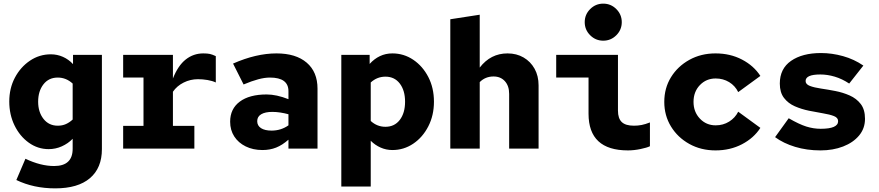

<svg xmlns="http://www.w3.org/2000/svg" viewBox="-20 -818 4840 1057"><path d="M284 219Q165 219 70 173L120 56Q204 96 278 96Q380 96 380 1V-54Q355 -28 320.5 -12.5Q286 3 248 3Q188 3 138.5 -32.5Q89 -68 60 -127.5Q31 -187 31 -259Q31 -332 62 -390.5Q93 -449 145 -484Q197 -519 260 -519Q295 -519 326.5 -505Q358 -491 382 -465V-516H541V3Q541 107 475 163Q409 219 284 219ZM298 -126Q323 -126 343 -135Q363 -144 380 -160V-358Q344 -391 298 -391Q248 -391 219 -353.5Q190 -316 190 -258Q190 -201 219.5 -163.5Q249 -126 298 -126Z M658 0V-125H770V-391H658V-516H932V-386Q960 -457 1002.5 -490.5Q1045 -524 1099 -524Q1122 -524 1135.5 -521Q1149 -518 1168 -509V-364Q1149 -373 1122.5 -377.5Q1096 -382 1070 -382Q1028 -382 991 -363.5Q954 -345 932 -313V-125H1050V0Z M1425 8Q1373 8 1332.5 -12Q1292 -32 1269.5 -67Q1247 -102 1247 -148Q1247 -219 1300 -258.5Q1353 -298 1448 -298Q1502 -298 1568 -272V-316Q1568 -391 1466 -391Q1437 -391 1401.5 -381.5Q1366 -372 1321 -353L1263 -468Q1390 -524 1502 -524Q1609 -524 1668.5 -473Q1728 -422 1728 -330V0H1568V-49Q1534 -19 1500 -5.5Q1466 8 1425 8ZM1396 -151Q1396 -126 1417 -112.5Q1438 -99 1475 -99Q1527 -99 1568 -128V-189Q1546 -195 1523.5 -198.5Q1501 -202 1479 -202Q1440 -202 1418 -189Q1396 -176 1396 -151Z M1859 209V-516H2015V-466Q2040 -494 2071.5 -509Q2103 -524 2140 -524Q2203 -524 2255 -489Q2307 -454 2338 -394Q2369 -334 2369 -258Q2369 -183 2338 -122.5Q2307 -62 2255 -27Q2203 8 2140 8Q2106 8 2075.5 -5.5Q2045 -19 2021 -43V209ZM2102 -120Q2152 -120 2181 -158Q2210 -196 2210 -258Q2210 -320 2181 -358Q2152 -396 2102 -396Q2056 -396 2021 -364V-152Q2056 -120 2102 -120Z M2459 0V-712L2621 -737V-446Q2681 -524 2774 -524Q2824 -524 2862.5 -501.5Q2901 -479 2923 -439.5Q2945 -400 2945 -348V0H2783V-301Q2783 -345 2759.5 -371Q2736 -397 2697 -397Q2652 -397 2621 -366V0Z M3301 -594Q3259 -594 3229 -624Q3199 -654 3199 -696Q3199 -738 3229 -768Q3259 -798 3301 -798Q3343 -798 3373 -768Q3403 -738 3403 -696Q3403 -654 3373 -624Q3343 -594 3301 -594ZM3437 10Q3220 10 3220 -192V-391H3042V-516H3382V-209Q3382 -166 3403 -146Q3424 -126 3470 -126Q3492 -126 3512.5 -130Q3533 -134 3558 -144V-13Q3542 -5 3506 2.5Q3470 10 3437 10Z M3919 10Q3839 10 3775 -25.5Q3711 -61 3674 -121.5Q3637 -182 3637 -257Q3637 -333 3674 -393Q3711 -453 3775 -488.5Q3839 -524 3919 -524Q4000 -524 4065 -490Q4130 -456 4166 -400L4044 -311Q4027 -346 3994 -366Q3961 -386 3920 -386Q3868 -386 3833 -349.5Q3798 -313 3798 -257Q3798 -202 3833 -165Q3868 -128 3920 -128Q3961 -128 3994 -148.5Q4027 -169 4044 -203L4166 -114Q4130 -58 4065 -24Q4000 10 3919 10Z M4497 10Q4422 10 4357.5 -9.5Q4293 -29 4247 -63L4322 -167Q4379 -134 4418.5 -121.5Q4458 -109 4498 -109Q4594 -109 4594 -151Q4594 -170 4571 -179Q4548 -188 4511.5 -194Q4475 -200 4433.5 -208.5Q4392 -217 4355.5 -233Q4319 -249 4296 -279Q4273 -309 4273 -358Q4273 -440 4335 -483Q4397 -526 4500 -526Q4560 -526 4621 -509Q4682 -492 4733 -457L4655 -358Q4616 -384 4575.5 -396Q4535 -408 4496 -408Q4415 -408 4415 -372Q4415 -354 4438.5 -345Q4462 -336 4499.5 -330.5Q4537 -325 4578.5 -317Q4620 -309 4657.5 -292.5Q4695 -276 4718.5 -245.5Q4742 -215 4742 -164Q4742 -111 4709.5 -72Q4677 -33 4621.5 -11.5Q4566 10 4497 10Z"/></svg>

Font: Red Hat Mono
Style: Bold
Weight: 700
Monospace: yes
Designer: Pentagram, MCKL
Foundry: Pentagram, MCKL
Version: Version 1.023; ttfautohint (v1.8.3)